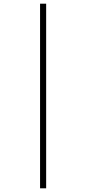

<svg xmlns="http://www.w3.org/2000/svg" viewBox="-20 -780 467 1040"><path d="M197 240H230V-760H197Z"/></svg>

Font: Noto Serif Lao ExtraCondensed ExtraLight
Style: Regular
Weight: 200
Width: 2
Designer: Monotype Design Team
Foundry: Monotype Imaging Inc.
Version: Version 2.003